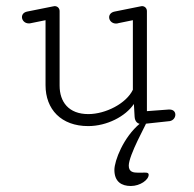

<svg xmlns="http://www.w3.org/2000/svg" viewBox="-20 -412 645 640"><path d="M409.2 140.1C409.2 105 468.8 -0.5 466.8 -0.5H446.8C391.1 45.4 361.3 124.5 361.3 154.3C361.3 193.8 385.3 208 416 208C447.3 208 475.6 187.5 475.6 170.4C475.6 161.1 462.4 163.6 451.7 163.6H440.4C424.8 163.6 409.2 161.6 409.2 140.1ZM274.4 -31.7C209 -31.7 178.7 -72.3 178.7 -126.5V-375C178.7 -384.3 171.9 -391.6 162.1 -391.6C160.2 -391.6 158.2 -391.1 156.2 -390.6L70.8 -373.5C58.6 -371.1 53.2 -363.3 53.2 -355C53.2 -344.7 62 -334 75.7 -334C78.1 -334 81.1 -334 84 -335L131.8 -344.7V-127.9C131.8 -47.4 184.1 8.3 273.9 8.3C336.4 8.3 398.4 -23.9 426.3 -65.4L428.7 -22.9C429.7 -6.3 439 1.5 451.7 1.5H455.1L545.9 -8.3C558.1 -10.7 564.5 -20.5 564.5 -29.8C564.5 -38.6 558.6 -46.9 544.9 -46.9H542L469.7 -41.5V-375C469.7 -384.3 462.9 -391.6 453.1 -391.6C451.2 -391.6 449.2 -391.1 447.3 -390.6L362.3 -373.5C349.6 -371.1 343.8 -362.8 343.8 -354.5C343.8 -344.2 352.5 -333.5 366.7 -333.5C369.6 -333.5 372.6 -334 375.5 -335L422.9 -344.7V-112.8C400.9 -66.9 332 -31.7 274.4 -31.7Z"/></svg>

Font: Cutive Mono
Style: Regular
Weight: 400
Monospace: yes
Designer: Vernon Adams
Foundry: Vernon Adams
Version: Version 1.002